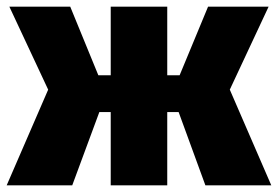

<svg xmlns="http://www.w3.org/2000/svg" viewBox="-25 -554 831 574"><path d="M786 0H589L509 -219H475V0H306V-219H272L191 0H-5L119 -286L3 -534H185L269 -329H306V-534H475V-329H512L597 -534H778L662 -286Z"/></svg>

Font: Trujillo Black
Style: Regular
Weight: 900
Designer: Fira Sans original fonts by bBox Type GmbH, Carrois Corporate GbR, & Edenspiekermann AG / Changes by Cristiano Sobral
Foundry: Fira Sans original fonts by bBox Type GmbH, Carrois Corporate GbR, & Edenspiekermann AG / Changes by Cristiano Sobral
Version: Version 4.301;July 28, 2020;FontCreator 13.0.0.2655 64-bit